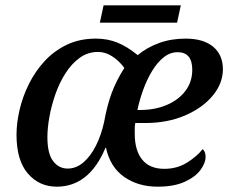

<svg xmlns="http://www.w3.org/2000/svg" viewBox="-20 -691 872 721"><path d="M193 10Q127 10 84.5 -39.5Q42 -89 42 -185Q42 -229 53.5 -278.5Q65 -328 88.5 -375.5Q112 -423 147.5 -461.5Q183 -500 231 -523Q279 -546 340 -546Q384 -546 421 -531Q458 -516 497 -484Q532 -513 577.5 -529.5Q623 -546 677 -546Q744 -546 780.5 -515.5Q817 -485 817 -431Q817 -378 779 -332Q741 -286 675 -257.5Q609 -229 524 -229H488Q486 -219 486 -208.5Q486 -198 486 -189Q486 -126 514 -91.5Q542 -57 597 -57Q645 -57 682.5 -80.5Q720 -104 741 -131Q752 -122 752 -102Q752 -79 733 -53Q714 -27 674 -8.5Q634 10 572 10Q499 10 446.5 -26.5Q394 -63 378 -136H376Q315 10 193 10ZM234 -58Q266 -58 293 -81Q320 -104 340 -143.5Q360 -183 371 -233Q382 -295 399.5 -342Q417 -389 447 -436Q426 -464 400.5 -480Q375 -496 348 -496Q310 -496 279.5 -474Q249 -452 226 -416Q203 -380 188 -337Q173 -294 165.5 -252Q158 -210 158 -176Q158 -114 179.5 -86Q201 -58 234 -58ZM506 -278Q562 -278 606.5 -297Q651 -316 676.5 -350Q702 -384 702 -429Q702 -495 647 -495Q619 -495 595 -476Q571 -457 551.5 -425Q532 -393 518 -354.5Q504 -316 496 -278ZM355 -606 369 -671H659L645 -606Z"/></svg>

Font: Noto Serif Medium
Style: Italic
Weight: 500
Italic angle: -12°
Designer: Monotype Design Team
Foundry: Monotype Imaging Inc.
Version: Version 2.014; ttfautohint (v1.8.4.7-5d5b)